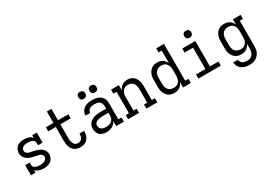

<svg xmlns="http://www.w3.org/2000/svg" viewBox="15 -1756 4170 2983"><g transform="rotate(-30 2100.0 -265.0)"><path d="M325 8Q305 8 284.5 5.5Q264 3 245 -3Q226 -9 208.5 -20Q191 -31 177 -46V0H95V-181H177V-136Q177 -123 183 -111Q189 -99 199.5 -91Q210 -83 222 -78Q234 -73 247 -70.5Q260 -68 273 -66.5Q286 -65 299 -65Q312 -65 326 -66.5Q340 -68 353 -71Q366 -74 378.5 -80Q391 -86 401 -95Q411 -104 417 -117Q423 -130 423 -143Q423 -162 411.5 -177.5Q400 -193 383.5 -201Q367 -209 349 -212.5Q331 -216 313 -220Q295 -224 277 -228Q259 -232 241 -237Q223 -242 206 -249Q189 -256 173.5 -266Q158 -276 144.5 -289Q131 -302 121.5 -317.5Q112 -333 107 -351Q102 -369 102 -388Q102 -409 108.5 -430Q115 -451 126 -469.5Q137 -488 154 -501.5Q171 -515 191 -523.5Q211 -532 232.5 -535Q254 -538 276 -538Q296 -538 316 -535.5Q336 -533 355.5 -527Q375 -521 392 -510Q409 -499 423 -484V-530H505V-349H423V-394Q423 -407 417 -419Q411 -431 401 -439Q391 -447 378.5 -452Q366 -457 353.5 -459.5Q341 -462 328 -463.5Q315 -465 302 -465Q282 -465 262.5 -462Q243 -459 225.5 -449.5Q208 -440 196.5 -423.5Q185 -407 185 -387Q185 -369 196 -353Q207 -337 223.5 -329Q240 -321 258.5 -317.5Q277 -314 295 -310Q313 -306 331 -302Q349 -298 366.5 -293Q384 -288 401.5 -281Q419 -274 434.5 -264.5Q450 -255 463.5 -242Q477 -229 486.5 -213Q496 -197 501 -179Q506 -161 506 -143Q506 -121 499.5 -99.5Q493 -78 480.5 -59.5Q468 -41 450 -27.5Q432 -14 411.5 -6Q391 2 369 5Q347 8 325 8Z M980 8Q953 8 927 1.5Q901 -5 879.5 -20.5Q858 -36 842.5 -58Q827 -80 818.5 -105Q810 -130 807 -156.5Q804 -183 804 -210V-457H669V-530H804V-735H886V-530H1072V-457H886V-210Q886 -193 887.5 -177Q889 -161 893 -145.5Q897 -130 904 -115Q911 -100 922 -88.5Q933 -77 948.5 -71.5Q964 -66 980 -66Q1000 -66 1019.5 -74.5Q1039 -83 1051 -99.5Q1063 -116 1067.5 -136.5Q1072 -157 1072 -177Q1072 -179 1072 -180.5Q1072 -182 1072 -184H1155Q1155 -181 1155 -178.5Q1155 -176 1155 -173Q1155 -149 1150.5 -125.5Q1146 -102 1135.5 -80.5Q1125 -59 1109 -41.5Q1093 -24 1072 -12.5Q1051 -1 1027.5 3.5Q1004 8 980 8Z M1451 8Q1419 8 1387.5 0Q1356 -8 1332.5 -29Q1309 -50 1298 -81Q1287 -112 1287 -143Q1287 -171 1295 -197.5Q1303 -224 1321 -244.5Q1339 -265 1363 -278Q1387 -291 1413 -299Q1439 -307 1466 -309.5Q1493 -312 1521 -312H1623V-365Q1623 -388 1613 -409Q1603 -430 1584.5 -442.5Q1566 -455 1543.5 -459.5Q1521 -464 1499 -464Q1477 -464 1456 -460.5Q1435 -457 1417 -446.5Q1399 -436 1387 -417.5Q1375 -399 1375 -378Q1375 -378 1375 -378Q1375 -378 1375 -378H1293Q1293 -378 1293 -378.5Q1293 -379 1293 -379Q1293 -403 1300.5 -426.5Q1308 -450 1323 -469.5Q1338 -489 1358.5 -502.5Q1379 -516 1402 -524Q1425 -532 1449.5 -535Q1474 -538 1499 -538Q1524 -538 1549.5 -534.5Q1575 -531 1599 -522.5Q1623 -514 1644 -498.5Q1665 -483 1679 -462Q1693 -441 1699 -416Q1705 -391 1705 -365V-74H1762V0H1623V-90Q1612 -66 1593.5 -46.5Q1575 -27 1552 -14.5Q1529 -2 1503 3Q1477 8 1451 8ZM1482 -65Q1509 -65 1535 -72Q1561 -79 1582 -95.5Q1603 -112 1613 -137Q1623 -162 1623 -189V-239H1521Q1504 -239 1488 -238Q1472 -237 1456 -233.5Q1440 -230 1424.5 -224Q1409 -218 1396 -208.5Q1383 -199 1376 -184Q1369 -169 1369 -152Q1369 -132 1378.5 -113.5Q1388 -95 1405 -84Q1422 -73 1442 -69Q1462 -65 1482 -65ZM1600 -618Q1587 -618 1575 -621.5Q1563 -625 1554 -634Q1545 -643 1541.5 -655Q1538 -667 1538 -680Q1538 -693 1541.5 -705Q1545 -717 1554 -726Q1563 -735 1575 -739Q1587 -743 1600 -743Q1613 -743 1625 -739Q1637 -735 1646 -726Q1655 -717 1659 -705Q1663 -693 1663 -680Q1663 -667 1659 -655Q1655 -643 1646 -634Q1637 -625 1625 -621.5Q1613 -618 1600 -618ZM1400 -618Q1387 -618 1375 -621.5Q1363 -625 1354 -634Q1345 -643 1341.5 -655Q1338 -667 1338 -680Q1338 -693 1341.5 -705Q1345 -717 1354 -726Q1363 -735 1375 -739Q1387 -743 1400 -743Q1413 -743 1425 -739Q1437 -735 1446 -726Q1455 -717 1459 -705Q1463 -693 1463 -680Q1463 -667 1459 -655Q1455 -643 1446 -634Q1437 -625 1425 -621.5Q1413 -618 1400 -618Z M1838 0V-74H1895V-457H1838V-530H1977V-435Q1987 -458 2002 -478Q2017 -498 2037.5 -512Q2058 -526 2082.5 -532Q2107 -538 2132 -538Q2158 -538 2184 -531Q2210 -524 2231 -508.5Q2252 -493 2267 -471Q2282 -449 2290.5 -424Q2299 -399 2302 -372.5Q2305 -346 2305 -320V-74H2362V0H2166V-74H2223V-320Q2223 -338 2220.5 -356Q2218 -374 2211.5 -390.5Q2205 -407 2194 -421.5Q2183 -436 2168 -446Q2153 -456 2135.5 -460.5Q2118 -465 2100 -465Q2082 -465 2064.5 -460.5Q2047 -456 2032 -446Q2017 -436 2006 -421.5Q1995 -407 1988.5 -390.5Q1982 -374 1979.5 -356Q1977 -338 1977 -320V-74H2034V0Z M2667 8Q2641 8 2614.5 1.5Q2588 -5 2566 -20.5Q2544 -36 2528 -58Q2512 -80 2502.5 -105Q2493 -130 2490 -156.5Q2487 -183 2487 -210V-320Q2487 -347 2490 -373.5Q2493 -400 2502.5 -425Q2512 -450 2528 -472Q2544 -494 2566 -509.5Q2588 -525 2614.5 -531.5Q2641 -538 2667 -538Q2692 -538 2717 -532Q2742 -526 2762.5 -512Q2783 -498 2798 -478Q2813 -458 2823 -435V-662H2766V-735H2905V-74H2962V0H2823V-95Q2813 -72 2798 -52Q2783 -32 2762.5 -18Q2742 -4 2717 2Q2692 8 2667 8ZM2699 -66Q2717 -66 2735 -70Q2753 -74 2768 -83.5Q2783 -93 2794 -108Q2805 -123 2811.5 -139.5Q2818 -156 2820.5 -174Q2823 -192 2823 -210V-320Q2823 -338 2820.5 -356Q2818 -374 2811.5 -390.5Q2805 -407 2794 -422Q2783 -437 2768 -446.5Q2753 -456 2735 -460.5Q2717 -465 2699 -465Q2681 -465 2662.5 -461Q2644 -457 2628.5 -447.5Q2613 -438 2601 -423.5Q2589 -409 2582 -392Q2575 -375 2572 -356.5Q2569 -338 2569 -320V-210Q2569 -192 2572 -173.5Q2575 -155 2582 -138Q2589 -121 2601 -106.5Q2613 -92 2628.5 -82.5Q2644 -73 2662.5 -69.5Q2681 -66 2699 -66Z M3099 0V-74H3267V-457H3115V-530H3349V-74H3501V0ZM3300 -618Q3287 -618 3275 -621.5Q3263 -625 3254 -634Q3245 -643 3241.5 -655Q3238 -667 3238 -680Q3238 -693 3241.5 -705Q3245 -717 3254 -726Q3263 -735 3275 -739Q3287 -743 3300 -743Q3313 -743 3325 -739Q3337 -735 3346 -726Q3355 -717 3359 -705Q3363 -693 3363 -680Q3363 -667 3359 -655Q3355 -643 3346 -634Q3337 -625 3325 -621.5Q3313 -618 3300 -618Z M3896 213Q3872 213 3848 210Q3824 207 3801.5 198.5Q3779 190 3759 176Q3739 162 3724.5 143Q3710 124 3702 100.5Q3694 77 3693 53H3775Q3777 74 3788 92Q3799 110 3816.5 121Q3834 132 3855 135.5Q3876 139 3896 139Q3914 139 3932 135.5Q3950 132 3965.5 122Q3981 112 3992.5 97.5Q4004 83 4011 66Q4018 49 4020.5 31Q4023 13 4023 -5V-95Q4013 -72 3998 -52Q3983 -32 3962.5 -18Q3942 -4 3917 2Q3892 8 3867 8Q3841 8 3814.5 1.5Q3788 -5 3766 -20.5Q3744 -36 3728 -58Q3712 -80 3702.5 -105Q3693 -130 3690 -156.5Q3687 -183 3687 -210V-320Q3687 -347 3690 -373.5Q3693 -400 3702.5 -425Q3712 -450 3728 -472Q3744 -494 3766 -509.5Q3788 -525 3814.5 -531.5Q3841 -538 3867 -538Q3892 -538 3917 -532Q3942 -526 3962.5 -512Q3983 -498 3998 -478Q4013 -458 4023 -435V-530H4162V-457H4105V-5Q4105 24 4100.5 52.5Q4096 81 4084 106.5Q4072 132 4052 153.5Q4032 175 4007 188.5Q3982 202 3953.5 207.5Q3925 213 3896 213ZM3899 -65Q3917 -65 3935 -69.5Q3953 -74 3968 -83.5Q3983 -93 3994 -108Q4005 -123 4011.5 -139.5Q4018 -156 4020.5 -174Q4023 -192 4023 -210V-320Q4023 -338 4020.5 -356Q4018 -374 4011.5 -390.5Q4005 -407 3994 -422Q3983 -437 3968 -446.5Q3953 -456 3935 -460.5Q3917 -465 3899 -465Q3881 -465 3862.5 -461Q3844 -457 3828.5 -447.5Q3813 -438 3801 -423.5Q3789 -409 3782 -392Q3775 -375 3772 -356.5Q3769 -338 3769 -320V-210Q3769 -192 3772 -173.5Q3775 -155 3782 -138Q3789 -121 3801 -106.5Q3813 -92 3828.5 -82.5Q3844 -73 3862.5 -69Q3881 -65 3899 -65Z"/></g></svg>

Font: Iosevka Curly Slab Extended
Style: Regular
Weight: 400
Width: 7
Monospace: yes
Designer: Belleve Invis
Foundry: Belleve Invis
Version: Version 11.1.0; ttfautohint (v1.8.3)